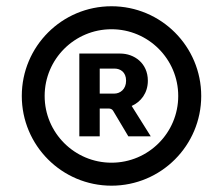

<svg xmlns="http://www.w3.org/2000/svg" viewBox="-20 -757 706 608"><path d="M333.1 -169C490.1 -169 617.2 -296.2 617.2 -453.1C617.2 -610.1 490.1 -737.2 333.1 -737.2C176.1 -737.2 49 -610.1 49 -453.1C49 -296.2 176.1 -169 333.1 -169ZM333.1 -241.8C216.3 -241.8 121.4 -336.3 121.4 -453.1C121.4 -570 216.3 -664.4 333.1 -664.4C449.6 -664.4 544.4 -570 544.4 -453.1C544.4 -336.3 449.9 -241.8 333.1 -241.8ZM386.4 -325.3H457.4L397 -421.5C426.1 -434.3 448.2 -462.4 448.2 -501.4C448.2 -557.2 404.8 -587.4 360.8 -587.4H231.2V-325.3H295.8V-413.4H323.9C330.3 -413.4 335.9 -410.9 338.8 -405.2ZM295.8 -539.8H343C360.1 -539.8 379.3 -529.5 379.3 -501.4C379.3 -474.4 360.4 -460.6 342 -460.6H295.8Z"/></svg>

Font: RA Gorm Semi Bold
Style: Regular
Weight: 600
Designer: Rasmus Andersson
Foundry: rsms
Version: Version 3.000;hotconv 1.0.109;makeotfexe 2.5.65596